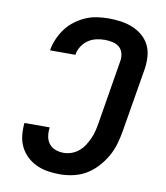

<svg xmlns="http://www.w3.org/2000/svg" viewBox="-84 -813 768 890"><g transform="rotate(10 300.0 -367.5)"><path d="M257 8Q228 8 200 3.5Q172 -1 147 -12.5Q122 -24 102 -43Q82 -62 70 -86.5Q58 -111 55 -139.5Q52 -168 55 -198H174Q171 -177 174 -157Q177 -137 188.5 -122Q200 -107 218.5 -100Q237 -93 258 -93Q276 -93 294.5 -99.5Q313 -106 328.5 -119Q344 -132 354.5 -148.5Q365 -165 373 -182.5Q381 -200 385.5 -218.5Q390 -237 393 -255L443 -559Q446 -578 441 -595.5Q436 -613 423 -623.5Q410 -634 392 -638Q374 -642 355 -642Q336 -642 315.5 -637.5Q295 -633 277.5 -621Q260 -609 248 -590.5Q236 -572 233 -552V-550H114V-554Q119 -581 130.5 -607Q142 -633 159 -655.5Q176 -678 199.5 -695.5Q223 -713 248.5 -724Q274 -735 301.5 -739Q329 -743 356 -743Q385 -743 413.5 -739Q442 -735 468 -724.5Q494 -714 515 -696.5Q536 -679 548.5 -654.5Q561 -630 563 -601Q565 -572 561 -543L510 -238Q505 -208 496 -177Q487 -146 470.5 -117.5Q454 -89 431 -64Q408 -39 380 -22.5Q352 -6 320 1Q288 8 257 8Z"/></g></svg>

Font: Iosevka Aile
Style: Bold Italic
Weight: 700
Italic angle: -9°
Designer: Belleve Invis
Foundry: Belleve Invis
Version: Version 28.0.1; ttfautohint (v1.8.4)